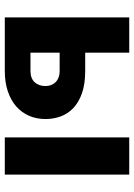

<svg xmlns="http://www.w3.org/2000/svg" viewBox="101 -659 558 800"><g transform="rotate(90 380.0 -259.0)"><path d="M199.5 -518.5V-335H275Q329.5 -335 367.8 -321.8Q406 -308.5 430 -285.8Q454 -263 465 -233Q476 -203 476 -170Q476 -132.5 462.5 -101.2Q449 -70 423.2 -47.5Q397.5 -25 360.2 -12.5Q323 0 276 0H52.5V-518.5ZM707.5 -518.5V0H552.5V-518.5ZM199.5 -228.5V-107H275.5Q306.5 -107 322.5 -124.2Q338.5 -141.5 338.5 -169.5Q338.5 -181 334.8 -191.8Q331 -202.5 323.2 -210.8Q315.5 -219 303.5 -223.8Q291.5 -228.5 275.5 -228.5Z"/></g></svg>

Font: Lato Black
Style: Regular
Weight: 900
Designer: Lukasz Dziedzic
Foundry: tyPoland Lukasz Dziedzic
Version: Version 2.007; 2014-02-27